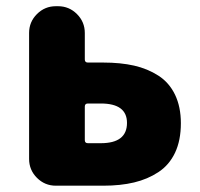

<svg xmlns="http://www.w3.org/2000/svg" viewBox="-20 -589 634 609"><path d="M157.2 0Q122.1 0 97.2 -24.9Q72.3 -49.8 72.3 -85V-484.4Q72.3 -519.5 97.2 -544.4Q122.1 -569.3 157.2 -569.3H164.1Q199.2 -569.3 224.1 -544.4Q249 -519.5 249 -484.4V-400.4Q249 -390.6 258.8 -390.6H307.6Q362.3 -390.6 405.3 -380.9Q448.2 -371.1 482.4 -349.1Q516.6 -327.1 535.2 -288.6Q553.7 -250 553.7 -198.2Q553.7 -143.6 535.2 -104.5Q516.6 -65.4 482.4 -43Q448.2 -20.5 405.3 -10.3Q362.3 0 307.6 0ZM249 -144.5Q249 -134.8 258.8 -134.8H299.8Q382.8 -134.8 382.8 -199.2Q382.8 -260.7 299.8 -260.7H258.8Q249 -260.7 249 -251Z"/></svg>

Font: Gen Jyuu GothicX Heavy
Style: Bold
Weight: 900
Designer: [Source Han Sans]
Ryoko NISHIZUKA  (kana & ideographs); Paul D. Hunt (Latin, Greek & Cyrillic); Wenlong ZHANG  (bopomofo
Version: Version 1.002.20150607